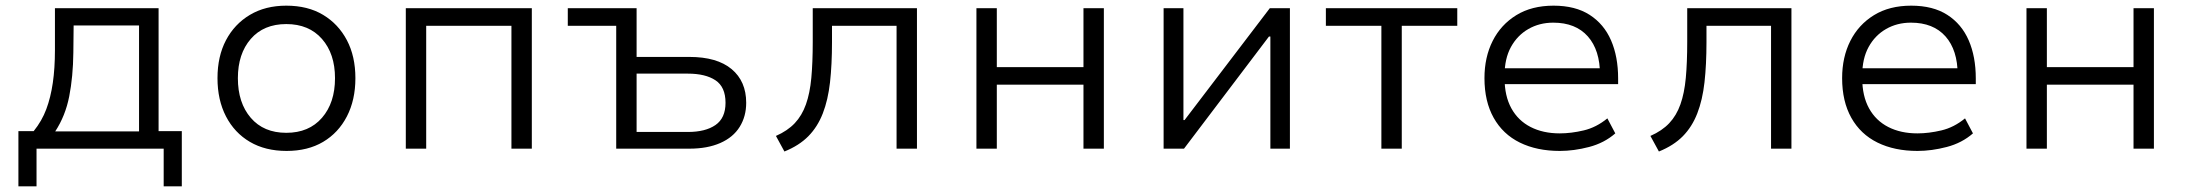

<svg xmlns="http://www.w3.org/2000/svg" viewBox="-20 -525 7732 678"><path d="M45 133V-62H99Q128 -98 143.5 -139.5Q159 -181 166.5 -232.5Q174 -284 174 -348V-496H540V-62H622V133H558V0H109V133ZM175 -61H471V-435H240L239 -339Q238 -254 224.5 -185Q211 -116 175 -61Z M992 8Q917 8 862.5 -24Q808 -56 778 -114Q748 -172 748 -249Q748 -326 778 -383Q808 -440 862.5 -472.5Q917 -505 991 -505Q1067 -505 1121 -472.5Q1175 -440 1205 -383Q1235 -326 1235 -249Q1235 -172 1205 -114Q1175 -56 1121 -24Q1067 8 992 8ZM991 -56Q1071 -56 1117 -109Q1163 -162 1163 -249Q1163 -335 1117 -387.5Q1071 -440 991 -440Q911 -440 865.5 -387.5Q820 -335 820 -249Q820 -162 865.5 -109Q911 -56 991 -56Z M1413 0V-496H1858V0H1786V-434H1485V0Z M2156 0V-434H1985V-496H2228V-324H2414Q2512 -324 2563.5 -281Q2615 -238 2615 -162Q2615 -114 2592 -77Q2569 -40 2523.5 -20Q2478 0 2414 0ZM2228 -59H2409Q2471 -59 2506.5 -83.5Q2542 -108 2542 -162Q2542 -218 2506.5 -241.5Q2471 -265 2409 -265H2228Z M2750 10 2720 -45Q2761 -63 2786.5 -90Q2812 -117 2826 -156.5Q2840 -196 2845 -250Q2850 -304 2850 -377V-496H3218V0H3146V-434H2918V-376Q2918 -297 2911 -234.5Q2904 -172 2885.5 -124.5Q2867 -77 2834.5 -44Q2802 -11 2750 10Z M3428 0V-496H3500V-288H3806V-496H3878V0H3806V-226H3500V0Z M4089 0V-496H4159V-101H4163L4464 -496H4535V0H4466V-396H4461L4161 0Z M4858 0V-434H4662V-496H5126V-434H4930V0Z M5488 8Q5407 8 5347 -21.5Q5287 -51 5254.5 -109Q5222 -167 5222 -249Q5222 -323 5251 -380.5Q5280 -438 5334.5 -471.5Q5389 -505 5466 -505Q5543 -505 5593.5 -472.5Q5644 -440 5669 -382.5Q5694 -325 5694 -248V-228H5273V-284H5652L5630 -261Q5630 -348 5587 -396.5Q5544 -445 5465 -445Q5416 -445 5377 -422.5Q5338 -400 5315.5 -359Q5293 -318 5293 -259V-249Q5293 -186 5317 -142.5Q5341 -99 5385 -76.5Q5429 -54 5488 -54Q5528 -54 5572.5 -64.5Q5617 -75 5656 -107L5684 -54Q5645 -20 5591.5 -6Q5538 8 5488 8Z M5838 10 5808 -45Q5849 -63 5874.5 -90Q5900 -117 5914 -156.5Q5928 -196 5933 -250Q5938 -304 5938 -377V-496H6306V0H6234V-434H6006V-376Q6006 -297 5999 -234.5Q5992 -172 5973.5 -124.5Q5955 -77 5922.5 -44Q5890 -11 5838 10Z M6751 8Q6670 8 6610 -21.5Q6550 -51 6517.5 -109Q6485 -167 6485 -249Q6485 -323 6514 -380.5Q6543 -438 6597.5 -471.5Q6652 -505 6729 -505Q6806 -505 6856.5 -472.5Q6907 -440 6932 -382.5Q6957 -325 6957 -248V-228H6536V-284H6915L6893 -261Q6893 -348 6850 -396.5Q6807 -445 6728 -445Q6679 -445 6640 -422.5Q6601 -400 6578.5 -359Q6556 -318 6556 -259V-249Q6556 -186 6580 -142.5Q6604 -99 6648 -76.5Q6692 -54 6751 -54Q6791 -54 6835.5 -64.5Q6880 -75 6919 -107L6947 -54Q6908 -20 6854.5 -6Q6801 8 6751 8Z M7136 0V-496H7208V-288H7514V-496H7586V0H7514V-226H7208V0Z"/></svg>

Font: Nunito Sans 6pt Light
Style: Regular
Weight: 300
Version: Version 3.101;gftools[0.9.27]